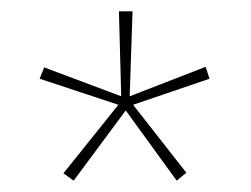

<svg xmlns="http://www.w3.org/2000/svg" viewBox="-20 -779 443 339"><path d="M214 -759 209 -609 343 -661 350 -640 215 -594 309 -474 292 -460 202 -584 110 -460 92 -473 189 -594 50 -640 58 -660 194 -609 190 -759Z"/></svg>

Font: Noto Sans Khmer Condensed Thin
Style: Regular
Weight: 100
Width: 3
Designer: Danh Hong and the Monotype Design Team
Foundry: Monotype Imaging Inc.
Version: Version 2.004; ttfautohint (v1.8.4.7-5d5b)